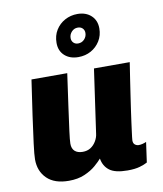

<svg xmlns="http://www.w3.org/2000/svg" viewBox="-88 -859 799 941"><g transform="rotate(-10 312.0 -389.0)"><path d="M179 10Q108 10 70.5 -26.5Q33 -63 33 -122Q33 -144 40 -199.5Q47 -255 58.5 -336Q70 -417 84 -511H262Q249 -419 239 -347.5Q229 -276 223 -230Q217 -184 217 -168Q217 -143 231 -130.5Q245 -118 270 -118Q293 -118 309.5 -128.5Q326 -139 337 -157.5Q348 -176 350 -196L395 -511H573Q566 -467 560 -426.5Q554 -386 548.5 -349.5Q543 -313 538.5 -281.5Q534 -250 530.5 -224Q527 -198 524.5 -178.5Q522 -159 520.5 -147Q519 -135 519 -131Q519 -116 527.5 -109.5Q536 -103 546 -103Q555 -103 565 -105.5Q575 -108 584 -112L570 -12Q556 -4 532 3Q508 10 471 10Q409 10 381 -11.5Q353 -33 347 -71Q335 -57 313 -38Q291 -19 257.5 -4.5Q224 10 179 10ZM330 -579Q288 -579 262 -602.5Q236 -626 236 -666Q236 -702 253 -729.5Q270 -757 298.5 -772.5Q327 -788 361 -788Q403 -788 429 -764Q455 -740 455 -700Q455 -665 438 -637.5Q421 -610 393 -594.5Q365 -579 330 -579ZM340 -645Q359 -645 371.5 -658.5Q384 -672 384 -690Q384 -704 375 -713Q366 -722 351 -722Q333 -722 320.5 -708.5Q308 -695 308 -677Q308 -663 317 -654Q326 -645 340 -645Z"/></g></svg>

Font: Chivo Medium ExtraBold
Style: Italic
Weight: 800
Italic angle: -8.05°
Version: Version 2.002